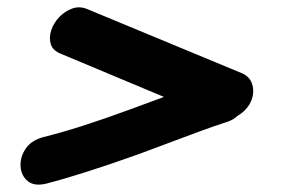

<svg xmlns="http://www.w3.org/2000/svg" viewBox="-20 -510 795 527"><path d="M107 -6Q204 -31 361 -87L527 -149Q565 -163 605 -176Q620 -181 632 -192Q653 -204 665 -224Q679 -249 673.5 -274Q668 -299 644 -309L222 -484Q200 -494 179.5 -487Q159 -480 143 -463.5Q127 -447 120.5 -426.5Q114 -406 119.5 -388.5Q125 -371 148 -362L430 -244L338 -210Q194 -157 100 -134Q66 -125 50.5 -102Q35 -79 36.5 -53.5Q38 -28 56 -13Q74 2 107 -6Z"/></svg>

Font: Balsamiq Sans
Style: Bold Italic
Weight: 700
Italic angle: -12°
Designer: Michael Angeles
Foundry: Balsamiq SRL
Version: Version 1.020; ttfautohint (v1.8.4.7-5d5b);gftools[0.9.26]